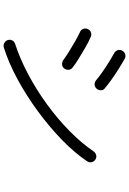

<svg xmlns="http://www.w3.org/2000/svg" viewBox="150 -879 700 1040"><g transform="rotate(90 500.0 -359.0)"><path d="M238 -30Q225 -26 213.5 -32Q202 -38 197 -51Q193 -64 199 -75.5Q205 -87 218 -91Q298 -117 382 -161.5Q466 -206 545 -263.5Q624 -321 690 -386Q756 -451 800 -516Q808 -527 821 -530Q834 -533 845 -525Q856 -518 858.5 -504.5Q861 -491 853 -480Q808 -413 737.5 -344.5Q667 -276 582.5 -214Q498 -152 409.5 -104Q321 -56 238 -30ZM305 -352Q288 -365 260 -382.5Q232 -400 203 -416.5Q174 -433 152 -443Q140 -448 136 -461Q132 -474 138 -486Q144 -498 156.5 -502Q169 -506 181 -500Q205 -490 237 -471.5Q269 -453 299 -434.5Q329 -416 346 -402Q357 -394 358 -380.5Q359 -367 350 -356Q342 -346 329 -345.5Q316 -345 305 -352ZM414 -530Q398 -544 371.5 -562.5Q345 -581 317 -598.5Q289 -616 267 -628Q255 -635 251.5 -648Q248 -661 255 -672Q262 -684 274.5 -687.5Q287 -691 299 -684Q321 -672 352 -652.5Q383 -633 412 -612.5Q441 -592 458 -577Q469 -569 469 -555.5Q469 -542 460 -532Q451 -522 438 -521.5Q425 -521 414 -530Z"/></g></svg>

Font: Zen Maru Gothic
Style: Regular
Weight: 400
Designer: Yoshimichi Ohira
Foundry: Positype
Version: Version 1.002